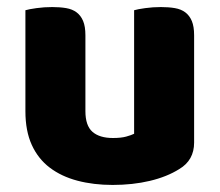

<svg xmlns="http://www.w3.org/2000/svg" viewBox="-20 -508 622 544"><path d="M52 -479Q62 -482 83.5 -485Q105 -488 128 -488Q150 -488 167.5 -485Q185 -482 197 -473Q209 -464 215.5 -448.5Q222 -433 222 -408V-193Q222 -152 242 -134.5Q262 -117 300 -117Q323 -117 337.5 -121Q352 -125 360 -129V-479Q370 -482 391.5 -485Q413 -488 436 -488Q458 -488 475.5 -485Q493 -482 505 -473Q517 -464 523.5 -448.5Q530 -433 530 -408V-104Q530 -54 488 -29Q453 -7 404.5 4.5Q356 16 299 16Q245 16 199.5 4Q154 -8 121 -33Q88 -58 70 -97.5Q52 -137 52 -193Z"/></svg>

Font: Baloo Tammudu
Style: Regular
Weight: 400
Designer: Omkar Shende and Ek Type
Foundry: Ek Type
Version: Version 1.443;PS 1.000;hotconv 16.6.51;makeotf.lib2.5.65220;